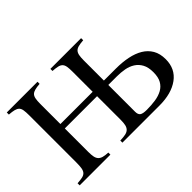

<svg xmlns="http://www.w3.org/2000/svg" viewBox="-116 -948 1233 1233"><g transform="rotate(-45 501.0 -331.0)"><path d="M716 -366Q774 -366 823 -356Q872 -346 908 -324.5Q944 -303 964.5 -268Q985 -233 985 -182Q985 -95 920 -47.5Q855 0 746 0H409V-19Q439 -20 457.5 -24Q476 -28 486.5 -38.5Q497 -49 501 -66.5Q505 -84 505 -113V-326H212V-113Q212 -86 215.5 -68.5Q219 -51 228.5 -40.5Q238 -30 255 -25Q272 -20 300 -19V0H21V-19Q50 -21 67.5 -25Q85 -29 94.5 -40Q104 -51 107 -70.5Q110 -90 110 -122V-548Q110 -577 107 -595Q104 -613 94.5 -622.5Q85 -632 67.5 -636.5Q50 -641 21 -643V-662H300V-643Q273 -641 255.5 -636.5Q238 -632 228.5 -622.5Q219 -613 215.5 -595Q212 -577 212 -548V-366H505V-548Q505 -578 502 -595.5Q499 -613 489.5 -623Q480 -633 462.5 -637Q445 -641 417 -643V-662H696V-643Q668 -641 650.5 -636.5Q633 -632 623.5 -622Q614 -612 610.5 -594.5Q607 -577 607 -548V-366ZM607 -83Q607 -57 620.5 -47.5Q634 -38 669 -38Q711 -38 747.5 -43.5Q784 -49 811.5 -64Q839 -79 854.5 -106.5Q870 -134 870 -179Q870 -224 854.5 -252.5Q839 -281 813 -297.5Q787 -314 754 -320Q721 -326 685 -326H607Z"/></g></svg>

Font: STIXGeneralUnicodeRegular
Style: Regular
Weight: 400
Designer: MicroPress Inc., with final additions and corrections provided by Coen Hoffman, Elsevier (retired)
Version: Version 1.1.0